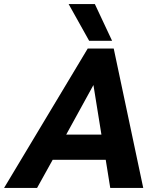

<svg xmlns="http://www.w3.org/2000/svg" viewBox="-81 -917 790 937"><path d="M347 -680H474L618 0H457L435 -137H176L100 0H-61ZM414 -260 375 -502 242 -260ZM254 -897H382L466 -718H354Z"/></svg>

Font: Teachers
Style: Bold Italic
Weight: 700
Designer: Alfredo Marco Pradil & Chank Diesel
Version: Version 0.009